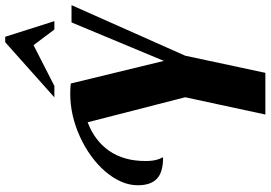

<svg xmlns="http://www.w3.org/2000/svg" viewBox="-171 -869 1040 738"><g transform="rotate(-90 349.0 -500.0)"><path d="M555.7 -1000H576.7L636.7 -811H604.5L544.4 -891.1L387.7 -811H343.8ZM344.2 -308.1 248 -683.1Q176.8 -656.2 137.9 -599.9Q99.1 -543.5 99.1 -460.9Q99.1 -429.7 106 -411.1Q107.9 -404.8 110.8 -399.9Q112.8 -396.5 112.8 -393.1Q58.6 -393.1 33.7 -414.6Q5.9 -438 5.9 -490.2Q5.9 -522.9 20 -554.9Q34.2 -586.9 60.1 -616.7Q84.5 -645 118.4 -669.7Q152.3 -694.3 191.9 -712.4Q274.9 -750 356.9 -750Q379.4 -750 397 -748L483.9 -390.1L631.8 -745.1H698.2L503.9 -308.1L438 0H277.8Z"/></g></svg>

Font: Pattaya
Style: Regular
Weight: 400
Designer: Pablo Impallari / Thai characters Designed by Thanarat Vachiruckul and Suppakit Chalermlarp
Foundry: Pablo Impallari
Version: Version 2.000